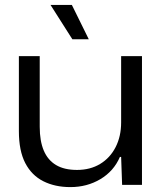

<svg xmlns="http://www.w3.org/2000/svg" viewBox="-20 -754 667 783"><path d="M267 9Q204 9 156.5 -15Q109 -39 83 -89Q57 -139 57 -219V-525H142V-237Q142 -179 158.5 -140Q175 -101 208.5 -81Q242 -61 294 -61Q348 -61 388.5 -85.5Q429 -110 451.5 -154Q474 -198 474 -255V-525H559V0H478L474 -114H469Q444 -56 389.5 -23.5Q335 9 267 9ZM275 -594 186 -734H273L342 -594Z"/></svg>

Font: Mona Sans SemiExpanded
Style: Regular
Weight: 400
Width: 6
Designer: Deni Anggara
Foundry: GitHub
Version: Version 2.000